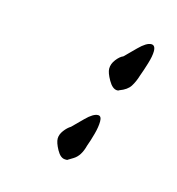

<svg xmlns="http://www.w3.org/2000/svg" viewBox="-46 -234 251 273"><g transform="rotate(15 79.0 -97.0)"><path d="M117 -116Q110 -116 104 -126.5Q98 -137 98 -143Q98 -150 103 -156.5Q108 -163 113 -165Q118 -170 129 -181Q140 -192 147 -192Q153 -192 153 -183Q153 -176 149.5 -164.5Q146 -153 143 -145Q140 -135 135.5 -128Q131 -121 120 -117Q119 -116 117 -116ZM71 -2Q64 -2 58.5 -12Q53 -22 53 -28Q53 -34 57.5 -40Q62 -46 67 -49Q72 -54 82.5 -64.5Q93 -75 100 -75Q105 -75 105 -67Q105 -59 102 -48Q99 -37 96 -29Q92 -13 82 -7Q72 -1 74 -2Z"/></g></svg>

Font: Sassy Frass
Style: Regular
Weight: 400
Designer: Robert E. Leuschke
Foundry: Robert E. Leuschke
Version: Version 1.010; ttfautohint (v1.8.3)